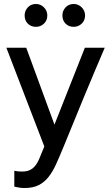

<svg xmlns="http://www.w3.org/2000/svg" viewBox="-20 -736 559 966"><path d="M177 64Q184 48 190 32.5Q196 17 203 1Q155 -124 107.5 -247.5Q60 -371 12 -496H112Q147 -399 183 -302.5Q219 -206 254 -109L407 -496H507Q453 -370 401 -244.5Q349 -119 298 7Q279 53 262 90.5Q245 128 224 154.5Q203 181 174.5 195.5Q146 210 103 210Q90 210 77 208Q64 206 52 203V123Q66 126 74.5 126.5Q83 127 94 127Q123 127 143 112Q163 97 177 64ZM161 -601Q136 -601 120 -617Q104 -633 104 -658Q104 -682 120 -699Q136 -716 161 -716Q184 -716 201 -699Q218 -682 218 -658Q218 -633 201 -617Q184 -601 161 -601ZM351 -601Q326 -601 310 -617Q294 -633 294 -658Q294 -682 310 -699Q326 -716 351 -716Q374 -716 391 -699Q408 -682 408 -658Q408 -633 391 -617Q374 -601 351 -601Z"/></svg>

Font: Rosa Sans
Style: Regular
Weight: 400
Designer: Pentagram / MCKL
Foundry: Pentagram / MCKL
Version: Version 1.005;September 16, 2019;FontCreator 11.5.0.2425 64-